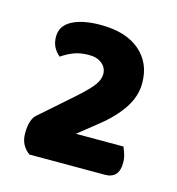

<svg xmlns="http://www.w3.org/2000/svg" viewBox="-62 -755 403 437"><g transform="rotate(15 139.5 -536.5)"><path d="M125 -700Q184 -700 217 -672Q250 -644 250 -596Q250 -565 231 -536.5Q212 -508 179 -482L134 -446H246Q249 -439 252 -430Q255 -421 255 -410Q255 -373 222 -373H44Q34 -380 28 -391Q22 -402 22 -417Q22 -451 37 -463L112 -529Q141 -555 150 -568Q159 -581 159 -593Q159 -608 147.5 -617.5Q136 -627 117 -627Q95 -627 79.5 -620.5Q64 -614 53 -606Q45 -612 39 -622.5Q33 -633 33 -648Q33 -674 58 -687Q83 -700 125 -700Z"/></g></svg>

Font: Baloo Thambi 2
Style: Bold
Weight: 700
Designer: Aadarsh Rajan and Ek Type
Foundry: Ek Type
Version: Version 1.640;hotconv 1.0.111;makeotfexe 2.5.65597; ttfautoh